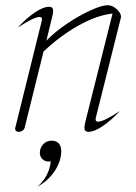

<svg xmlns="http://www.w3.org/2000/svg" viewBox="-20 -500 522 737"><path d="M39 -11 140 -419Q141 -422 141 -427Q141 -435 132 -435Q121 -435 101.5 -425.5Q82 -416 48 -394Q81 -430 113.5 -452Q146 -474 168 -474Q184 -474 184 -459Q184 -449 180 -434L158 -344Q190 -377 236.5 -408.5Q283 -440 327 -460Q371 -480 393 -480Q413 -480 430 -463Q447 -446 444 -432L348 -49Q347 -46 347 -42Q347 -33 356 -33Q379 -33 440 -74Q408 -39 375 -16.5Q342 6 320 6Q304 6 304 -9Q304 -19 308 -34L412 -448Q350 -441 279.5 -401Q209 -361 147 -302L75 -11Q73 -3 66.5 1.5Q60 6 52 6Q44 6 40.5 1.5Q37 -3 39 -11ZM215 80Q215 118 191 155Q167 192 124 217Q169 176 175 119Q172 120 166 120Q152 120 142.5 110.5Q133 101 133 87Q133 67 146 53.5Q159 40 178 40Q195 40 205 50Q215 60 215 80Z"/></svg>

Font: Srisakdi
Style: Regular
Weight: 400
Designer: Cadson Demak Co.,Ltd.
Foundry: Cadson Demak Co.,Ltd.
Version: Version 1.000